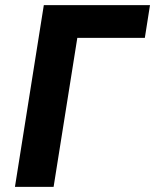

<svg xmlns="http://www.w3.org/2000/svg" viewBox="-20 -725 602 745"><path d="M38 0 150 -705H562L542 -578H280L188 0Z"/></svg>

Font: Nunito Sans 7pt Condensed ExtraBold
Style: Italic
Weight: 800
Width: 3
Italic angle: -9°
Designer: Vernon Adams
Foundry: Vernon Adams
Version: Version 3.101;gftools[0.9.27]